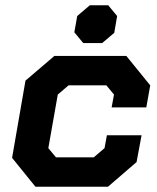

<svg xmlns="http://www.w3.org/2000/svg" viewBox="-20 -711 598 731"><path d="M26 -110 77 -404 187 -498H461L552 -386L537 -302H405L414 -351L385 -386H241L200 -351L164 -147L193 -112H337L378 -147L387 -196H519L500 -94L391 0H115ZM263 -588 274 -650 322 -691H392L426 -650L415 -586L369 -547H297Z"/></svg>

Font: Chakra Petch
Style: Bold Italic
Weight: 700
Italic angle: -10°
Designer: Katatrad Aksorn Co.,Ltd.
Foundry: Cadson Demak Co.,Ltd.
Version: Version 1.000; ttfautohint (v1.6)